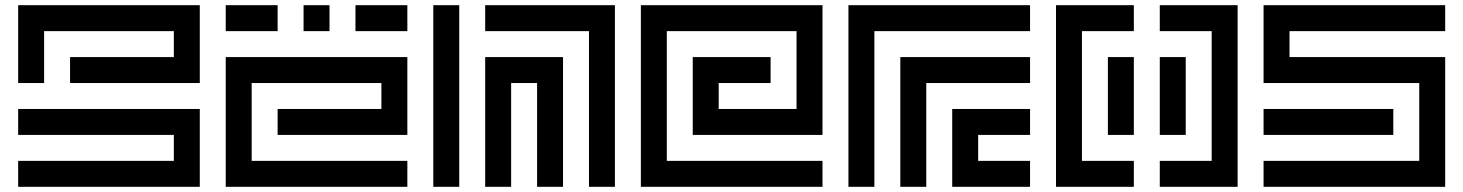

<svg xmlns="http://www.w3.org/2000/svg" viewBox="-20 -720 5640 740"><path d="M750 -700H50V-400H150V-600H650V-500H250V-400H750ZM50 -200H650V-100H50V0H750V-300H50Z M850 -700V-600H1050V-700ZM1150 -700V-600H1250V-700ZM1350 -600H1550V-700H1350ZM850 -500V0H1550V-100H950V-400H1450V-300H1050V-200H1550V-500Z M1750 0V-700H1650V0ZM1850 -700V-600H2250V0H2350V-700ZM1850 -500V0H1950V-400H2050V0H2150V-500Z M3150 -700H2450V0H3150V-100H2550V-600H3050V-300H2750V-400H2950V-500H2650V-200H3150Z M3250 -700V0H3350V-600H3950V-700ZM3450 -500V0H3550V-400H3950V-500ZM3650 -300V0H3950V-100H3750V-200H3950V-300Z M4050 -700V0H4350V-100H4150V-600H4350V-700ZM4450 -700V-600H4650V-100H4450V0H4750V-700ZM4350 -200V-500H4250V-200ZM4450 -500V-200H4550V-500Z M5550 -700H4850V-400H5450V-100H4850V0H5550V-500H4950V-600H5550ZM4850 -300V-200H5350V-300Z"/></svg>

Font: Mourier
Style: Regular
Weight: 400
Designer: Eric Mourier
Foundry: Velvetyne Type Foundry
Version: Version 2.000;hotconv 1.0.109;makeotfexe 2.5.65596